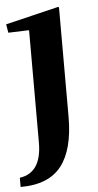

<svg xmlns="http://www.w3.org/2000/svg" viewBox="-54 -566 413 809"><g transform="rotate(-5 152.0 -161.0)"><path d="M91 -445 5 -442 -1 -478 223 -532 227 -530V-67Q227 71 173 140.5Q119 210 0 210V171Q93 158 93 30V-443Z"/></g></svg>

Font: Minipax
Style: Bold
Weight: 600
Designer: Raphaël Ronot, Igor Stepanchenko (Cyrillic)
Foundry: steppetype
Version: Version 1.002